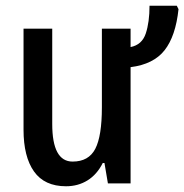

<svg xmlns="http://www.w3.org/2000/svg" viewBox="-20 -639 642 669"><path d="M596 -619 602 -607Q592 -513 553.5 -464Q515 -415 435 -405V0H356L344 -71H338Q318 -31 285 -10.5Q252 10 210 10Q135 10 98.5 -41.5Q62 -93 62 -187V-539H162V-207Q162 -76 233 -76Q289 -76 312 -120.5Q335 -165 335 -265V-539H435V-475Q475 -483 488 -522.5Q501 -562 501 -619Z"/></svg>

Font: Avrile Sans Condensed Medium
Style: Regular
Weight: 500
Width: 3
Designer: Monotype Design Team
Foundry: Monotype Imaging Inc.
Version: Version 2.001;September 10, 2019;FontCreator 11.5.0.2425 64-